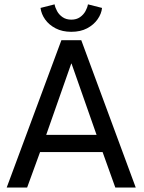

<svg xmlns="http://www.w3.org/2000/svg" viewBox="-20 -840 644 860"><path d="M255 -660H344L588 0H496.5L439.5 -159H159.5L101.5 0H10ZM187 -236H412.5L300.5 -555H299ZM299.5 -697.5Q259 -697.5 229.2 -713Q199.5 -728.5 182.2 -752.8Q165 -777 161.5 -804.5L224.5 -820.5Q227 -806 235.8 -790Q244.5 -774 260.5 -763Q276.5 -752 299.5 -752Q322.5 -752 338.2 -763Q354 -774 362.8 -790Q371.5 -806 374 -820.5L437 -804.5Q434.5 -778.5 417.2 -753.8Q400 -729 370.2 -713.2Q340.5 -697.5 299.5 -697.5Z"/></svg>

Font: League Spartan Thin
Style: Regular
Weight: 400
Version: Version 2.002